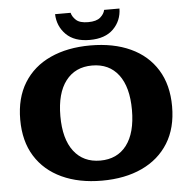

<svg xmlns="http://www.w3.org/2000/svg" viewBox="-59 -936 996 1010"><g transform="rotate(-5 439.0 -431.0)"><path d="M439 -727Q358 -727 314.5 -770.5Q271 -814 269 -878H351Q356 -857 375.5 -839Q395 -821 439 -821Q483 -821 503.5 -839Q524 -857 528 -878H609Q608 -814 564.5 -770.5Q521 -727 439 -727ZM439 16Q318 16 227.5 -26Q137 -68 87.5 -147.5Q38 -227 38 -341Q38 -455 87.5 -535Q137 -615 227.5 -656.5Q318 -698 439 -698Q561 -698 651 -656.5Q741 -615 790.5 -535Q840 -455 840 -341Q840 -227 790.5 -147.5Q741 -68 651 -26Q561 16 439 16ZM439 -90Q529 -90 578.5 -155Q628 -220 628 -341Q628 -462 578.5 -527Q529 -592 439 -592Q350 -592 300 -527Q250 -462 250 -341Q250 -220 300 -155Q350 -90 439 -90Z"/></g></svg>

Font: Montagu Slab 16pt
Style: Bold
Weight: 700
Designer: Florian Karsten
Foundry: Florian Karsten
Version: Version 1.000; ttfautohint (v1.8.3)